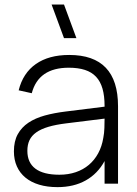

<svg xmlns="http://www.w3.org/2000/svg" viewBox="-20 -792 589 828"><path d="M202.5 -772.5H256L309.5 -627.5H256ZM278.5 -555Q489 -555 489 -334V0H431V-97.5Q401 -42.5 349.5 -13.8Q298 15 228 15Q184 15 149 4.5Q114 -6 89.8 -26Q65.5 -46 52.8 -74.5Q40 -103 40 -139.5Q40 -183 56.5 -213Q73 -243 102.5 -262.8Q132 -282.5 172.8 -293.8Q213.5 -305 262.5 -311L431 -332V-335Q431 -378.5 422 -409.8Q413 -441 394.2 -461Q375.5 -481 346.2 -490.5Q317 -500 276.5 -500Q146 -500 117 -390L60.5 -402.5Q79 -477 134.8 -516Q190.5 -555 278.5 -555ZM265.5 -260Q220.5 -254.5 188.5 -245Q156.5 -235.5 136.5 -221.2Q116.5 -207 107.2 -187.5Q98 -168 98 -141.5Q98 -90.5 132.8 -64.5Q167.5 -38.5 236 -38.5Q274.5 -38.5 306.8 -49.5Q339 -60.5 363.2 -81Q387.5 -101.5 403.5 -131Q419.5 -160.5 425.5 -197.5Q429.5 -217.5 430.2 -240.2Q431 -263 431 -280.5Z"/></svg>

Font: Vela Sans Light
Style: Regular
Weight: 300
Designer: Principal design: Mikhail Sharanda - project Manrope.
Design modification: Ravid Balaliev
Foundry: Mikhail Sharanda
Version: Version 1.001